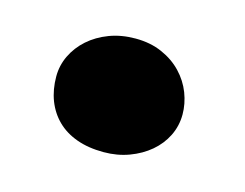

<svg xmlns="http://www.w3.org/2000/svg" viewBox="-45 -259 424 332"><g transform="rotate(15 167.0 -93.0)"><path d="M47.4 -96.2Q47.4 -115.7 55.9 -133.5Q64.5 -151.4 79.8 -165Q95.2 -178.7 116.5 -186.8Q137.7 -194.8 163.1 -194.8Q189.9 -194.8 210.9 -185.5Q231.9 -176.3 246.3 -161.1Q260.7 -146 268.1 -127Q275.4 -107.9 275.4 -88.9Q275.4 -68.4 266.6 -50.5Q257.8 -32.7 242.2 -19.5Q226.6 -6.3 205.6 1.5Q184.6 9.3 160.2 9.3Q132.8 9.3 111.8 1.7Q90.8 -5.9 76.7 -19.8Q62.5 -33.7 54.9 -53.2Q47.4 -72.8 47.4 -96.2Z"/></g></svg>

Font: Limelight
Style: Regular
Weight: 400
Designer: Nicole Fally with help from Eben Sorkin
Foundry: Nicole Fally with help from Eben Sorkin
Version: Version 1.002